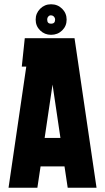

<svg xmlns="http://www.w3.org/2000/svg" viewBox="-20 -879 492 899"><path d="M20 0 103 -567H82L96 -700H329L432 0H297L282 -100H170L155 0ZM189 -233H263L226 -483ZM219 -716Q189 -716 168 -736.5Q147 -757 147 -787Q147 -817 168 -838Q189 -859 219 -859Q250 -859 271 -838Q292 -817 292 -787Q292 -757 271 -736.5Q250 -716 219 -716ZM219 -768Q238 -768 238 -787Q238 -795 232.5 -801Q227 -807 219 -807Q212 -808 206.5 -802Q201 -796 201 -787Q201 -768 219 -768Z"/></svg>

Font: Karantina
Style: Bold
Weight: 700
Designer: Rony Koch
Foundry: Rony Koch
Version: Version 1.000; ttfautohint (v1.8.3)